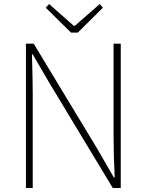

<svg xmlns="http://www.w3.org/2000/svg" viewBox="-20 -945 735 965"><path d="M110.4 0V-725.6H149.4L468.8 -197.3L551.8 -53.7H556.6Q550.8 -159.2 550.8 -258.8V-725.6H586.9V0H546.9L227.5 -529.3L144.5 -671.9H140.6Q144.5 -535.2 144.5 -472.7V0ZM336.9 -781.2 210 -906.2 226.6 -924.8 350.6 -815.4H356.4L481.4 -924.8L497.1 -906.2L371.1 -781.2Z"/></svg>

Font: Gen Shin Gothic ExtraLight
Style: Regular
Weight: 100
Designer: [Source Han Sans]
Ryoko NISHIZUKA  (kana & ideographs); Paul D. Hunt (Latin, Greek & Cyrillic); Wenlong ZHANG  (bopomofo
Version: Version 1.002.20150607